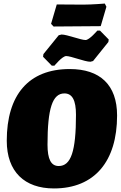

<svg xmlns="http://www.w3.org/2000/svg" viewBox="-20 -1047 678 1079"><path d="M578 -1009 569 -1027C569 -1027 497 -1021 448 -1021C391 -1021 299 -1022 299 -1022L267 -913L281 -898C281 -898 353 -899 410 -899L546 -900ZM271 -678H286C286 -678 330 -732 352 -732C379 -732 456 -700 488 -700L503 -704L589 -811L591 -825L542 -875H527C527 -875 482 -822 461 -822C434 -822 357 -853 326 -853L310 -849L224 -743L222 -728ZM283 12C512 12 638 -141 638 -398C638 -571 541 -659 372 -659C140 -659 18 -513 18 -256C18 -82 118 12 283 12ZM310 -114C267 -114 247 -152 247 -234C247 -438 275 -522 342 -522C386 -522 407 -484 407 -402C407 -197 379 -114 310 -114Z"/></svg>

Font: Alegreya SC Black
Style: Italic
Weight: 900
Italic angle: -7°
Designer: Juan Pablo del Peral
Foundry: Huerta Tipografica
Version: Version 2.007;PS 002.007;hotconv 1.0.88;makeotf.lib2.5.64775